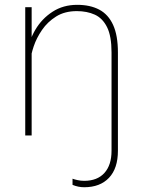

<svg xmlns="http://www.w3.org/2000/svg" viewBox="-20 -558 587 791"><path d="M326.7 213.4Q314.5 213.4 302.5 210.9Q290.5 208.5 278.8 203.6V178.2Q286.6 181.2 299.8 184.1Q313 187 326.7 187Q380.9 187 410.2 154.5Q439.5 122.1 439.5 63V-341.8Q439.5 -409.2 421.1 -446Q402.8 -482.9 370.6 -497.6Q338.4 -512.2 296.4 -512.2Q246.6 -512.2 211.2 -490Q175.8 -467.8 153.1 -434.6Q130.4 -401.4 118.9 -367.2Q107.4 -333 106 -309.6L91.8 -337.4Q98.6 -389.6 125.5 -435.3Q152.3 -481 196.3 -509.5Q240.2 -538.1 297.9 -538.1Q351.6 -538.1 388.9 -518.3Q426.3 -498.5 446 -455.3Q465.8 -412.1 465.8 -341.8V63Q465.8 135.7 429 174.6Q392.1 213.4 326.7 213.4ZM84 0V-528.3H110.4V-415.5V0Z"/></svg>

Font: Heebo Thin
Style: Regular
Weight: 250
Designer: Oded Ezer
Foundry: Ezer Type House
Version: Version 3.100